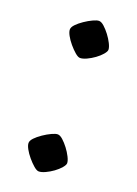

<svg xmlns="http://www.w3.org/2000/svg" viewBox="-108 -563 440 617"><g transform="rotate(20 112.0 -254.5)"><path d="M105 6Q98 6 87.5 -3Q77 -12 66.5 -24.5Q56 -37 49.5 -49Q43 -61 43 -69Q43 -77 52 -86.5Q61 -96 75 -105.5Q89 -115 102 -121Q115 -127 122 -127Q130 -127 140 -118Q150 -109 159.5 -96.5Q169 -84 175.5 -71Q182 -58 182 -50Q182 -44 173.5 -34Q165 -24 152.5 -15Q140 -6 127 0Q114 6 105 6ZM105 -382Q98 -382 87.5 -391Q77 -400 66.5 -412.5Q56 -425 49.5 -437Q43 -449 43 -457Q43 -465 52 -474.5Q61 -484 75 -493.5Q89 -503 102 -509Q115 -515 122 -515Q130 -515 140 -506Q150 -497 159.5 -484.5Q169 -472 175.5 -459Q182 -446 182 -438Q182 -432 173.5 -422Q165 -412 152.5 -403Q140 -394 127 -388Q114 -382 105 -382Z"/></g></svg>

Font: Texturina Medium 12pt Light
Style: Regular
Weight: 300
Version: Version 1.002